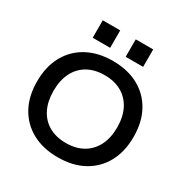

<svg xmlns="http://www.w3.org/2000/svg" viewBox="-210 -1115 1253 1296"><g transform="rotate(30 416.5 -466.5)"><path d="M417 10Q302 10 217.5 -36Q133 -82 87 -166Q41 -250 41 -365Q41 -480 87 -564Q133 -648 217.5 -694Q302 -740 417 -740Q533 -740 617 -694Q701 -648 747 -564Q793 -480 793 -365Q793 -250 747 -166Q701 -82 617 -36Q533 10 417 10ZM417 -101Q494 -101 549.5 -133Q605 -165 635 -224Q665 -283 665 -365Q665 -447 635 -506Q605 -565 549.5 -597Q494 -629 417 -629Q339 -629 283.5 -597Q228 -565 198.5 -506Q169 -447 169 -365Q169 -283 198.5 -224Q228 -165 283.5 -133Q339 -101 417 -101ZM476 -807V-943H612V-807ZM219 -807V-943H355V-807Z"/></g></svg>

Font: M PLUS 1 Thin SemiBold
Style: Regular
Weight: 600
Version: Version 1.001